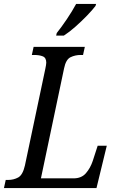

<svg xmlns="http://www.w3.org/2000/svg" viewBox="-38 -951 598 971"><path d="M-18 0 -9 -41H3Q31 -41 54 -53.5Q77 -66 88 -114L191 -602Q193 -612 194.5 -620.5Q196 -629 196 -634Q196 -659 178.5 -666Q161 -673 135 -673H123L132 -714H391L382 -673H370Q342 -673 318.5 -661.5Q295 -650 286 -605L169 -49H334Q374 -49 396.5 -75Q419 -101 431 -137L456 -214H502L450 0ZM246 -771 249 -784Q273 -814 300 -854Q327 -894 347 -931H448L445 -921Q430 -901 402.5 -872.5Q375 -844 344 -816.5Q313 -789 285 -771Z"/></svg>

Font: Noto Serif Condensed
Style: Italic
Weight: 400
Width: 3
Italic angle: -12°
Designer: Monotype Design Team
Foundry: Monotype Imaging Inc.
Version: Version 2.014; ttfautohint (v1.8.4.7-5d5b)